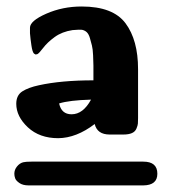

<svg xmlns="http://www.w3.org/2000/svg" viewBox="-20 -787 529 588"><path d="M23.9 -254.9Q23.9 -267.1 32 -277.1Q40 -287.1 50.8 -290Q58.6 -292 76.2 -292H418.9Q461.9 -292 461.9 -254.9Q461.9 -219.7 418.9 -219.2H67.9Q49.8 -219.2 39.3 -226.6Q28.8 -233.9 26.4 -241Q23.9 -248 23.9 -254.9ZM29.8 -469.2Q29.8 -495.1 48.3 -507.1Q66.9 -519 99.1 -525.9Q168 -541 266.1 -541Q266.1 -543.9 266.1 -550.8Q266.1 -573.7 266.1 -585.9Q266.1 -598.1 265.1 -617.7Q264.2 -637.2 261.5 -647.7Q258.8 -658.2 255.4 -670.2Q252 -682.1 246.1 -688Q240.2 -693.8 231 -695.8Q225.1 -696.8 202.1 -694.8Q169.9 -689.9 147.5 -673.6Q125 -657.2 112.1 -640.1Q99.1 -623 94.2 -621.1L88.9 -620.1L84 -623Q79.1 -627.9 76.2 -647.9Q73.2 -668 71.8 -685.1V-702.1Q71.8 -723.1 121.8 -745.1Q171.9 -767.1 230 -767.1Q326.2 -767.1 364.5 -715.6Q402.8 -664.1 402.8 -575.2V-425.8Q402.8 -414.6 402.3 -408.7Q401.9 -402.8 397.9 -393.3Q394 -383.8 384 -379.4Q374 -375 357.9 -375H315.9Q277.8 -375 270 -407.2Q213.9 -364.3 158.2 -363.8Q101.1 -363.8 65.4 -397Q29.8 -430.2 29.8 -469.2ZM161.1 -470.2Q168 -437 199.2 -437Q234.4 -437 258.8 -481.9Q191.9 -480 161.1 -470.2Z"/></svg>

Font: CMU Sans Serif
Style: Bold
Weight: 700
Version: Version 0.7.0